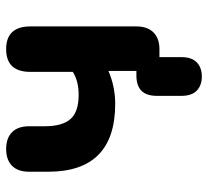

<svg xmlns="http://www.w3.org/2000/svg" viewBox="-46 -493 677 625"><g transform="rotate(-90 292.5 -180.5)"><path d="M356 138Q327 138 310 121.5Q293 105 293 72V-9Q293 -75 359 -75H374V-166Q323 -144 267 -144Q46 -144 46 -362V-424Q46 -461 65.5 -480Q85 -499 120 -499Q155 -499 174.5 -480Q194 -461 194 -424V-374Q194 -316 217.5 -289.5Q241 -263 296 -263Q318 -263 336.5 -267.5Q355 -272 371 -282V-420Q371 -499 445 -499Q519 -499 519 -420V-75Q519 -39 499.5 -19.5Q480 0 445 0H419V72Q419 105 402 121.5Q385 138 356 138Z"/></g></svg>

Font: Chiron GoRound TC
Style: Bold
Weight: 700
Designer: Ryoko NISHIZUKA 西塚涼子 (kana, bopomofo & ideographs); Paul D. Hunt (Latin, Greek & Cyrillic); Sandoll Communications 산돌커뮤니
Foundry: Adobe
Version: Version 1.000;hotconv 1.1.1;makeotfexe 2.6.0